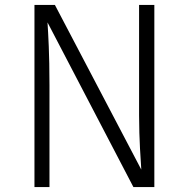

<svg xmlns="http://www.w3.org/2000/svg" viewBox="-20 -760 767 780"><path d="M607 -740H545V-291C545 -194 552 -103 554 -71L203 -740H120V0H181V-414C181 -546 176 -618 173 -669L522 0H607Z"/></svg>

Font: Glow Sans SC Normal
Style: Regular
Weight: 400
Designer: Ryoko NISHIZUKA (kana, bopomofo & ideographs); Paul D. Hunt (Latin, Greek & Cyrillic); Sandoll Communications, Soo-young
Version: Version 0.93